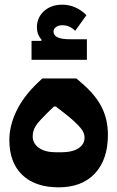

<svg xmlns="http://www.w3.org/2000/svg" viewBox="-20 -790 502 822"><path d="M231 12Q131 12 75.5 -41Q20 -94 20 -191Q20 -251 50 -314Q80 -377 141 -435L161 -454H307L328 -436Q388 -385 415 -332Q442 -279 442 -213Q442 -107 386.5 -47.5Q331 12 231 12ZM241 -138Q289 -138 315.5 -155Q342 -172 342 -201Q342 -210 338.5 -220Q335 -230 325 -242Q315 -254 298 -270Q281 -286 254 -307L219 -334H211L182 -306Q165 -289 153 -276Q141 -263 133.5 -251.5Q126 -240 123 -229Q120 -218 120 -206Q120 -176 146.5 -157Q173 -138 221 -138ZM115 -615H157L158 -620Q138 -642 138 -673Q138 -715 168.5 -742.5Q199 -770 247 -770Q276 -770 303 -758Q330 -746 350 -725L302 -658Q278 -682 247 -682Q230 -682 219.5 -674Q209 -666 209 -655Q209 -622 278 -622H352V-534H115Z"/></svg>

Font: IBM Plex Arabic
Style: Bold
Weight: 700
Designer: Mike Abbink, Paul van der Laan, Pieter van Rosmalen, Wael Morcos, Khajak Apelian
Foundry: Bold Monday
Version: Version 1.0